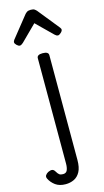

<svg xmlns="http://www.w3.org/2000/svg" viewBox="-257 -891 749 1382"><g transform="rotate(-15 117.0 -200.0)"><path d="M49 439Q3 439 -26.5 417.5Q-56 396 -71 365Q-78 350 -70.5 339Q-63 328 -50 321Q-31 312 -19 314.5Q-7 317 1 331Q12 350 21.5 357Q31 364 49 364Q73 364 81 344.5Q89 325 89 296V-489Q89 -502 99.5 -508.5Q110 -515 131 -515Q153 -515 164 -508.5Q175 -502 175 -489V292Q175 348 157.5 380Q140 412 111.5 425.5Q83 439 49 439ZM-12 -610Q-22 -610 -34.5 -622Q-47 -634 -47 -644Q-47 -647 -46 -650Q-45 -653 -41 -660L86 -819Q92 -826 101.5 -832.5Q111 -839 130 -839Q149 -839 158 -832.5Q167 -826 173 -819L301 -660Q306 -653 307 -650Q308 -647 308 -644Q308 -634 295 -622Q282 -610 273 -610Q266 -610 260 -613.5Q254 -617 248 -623L130 -739L13 -623Q6 -617 0 -613.5Q-6 -610 -12 -610Z"/></g></svg>

Font: Playwrite DE Grund
Style: Regular
Weight: 400
Designer: Veronika Burian, José Scaglione
Foundry: TypeTogether
Version: Version 1.002